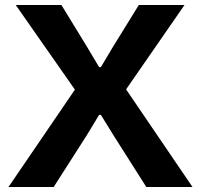

<svg xmlns="http://www.w3.org/2000/svg" viewBox="-20 -749 805 769"><path d="M14 0 280 -390 43 -729H226L330 -559L377 -480H384L431 -559L536 -729H719L485 -391L751 0H566L434 -208L384 -289H377L328 -208L195 0Z"/></svg>

Font: Mona Sans ExtraLight
Style: Bold
Weight: 700
Version: Version 2.000